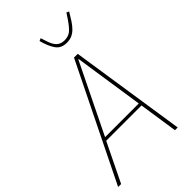

<svg xmlns="http://www.w3.org/2000/svg" viewBox="-286 -1001 1092 1092"><g transform="rotate(-45 260.0 -455.0)"><path d="M440 0 405 -234H121L7 0H-17L326 -698H356L462 0ZM357 -552 339 -673H336L277 -552L131 -253H402ZM357 -786Q313 -786 291 -816.5Q269 -847 254 -903L270 -910L282 -873Q294 -836 312 -820.5Q330 -805 357 -805Q388 -805 407.5 -820.5Q427 -836 453 -874L477 -910L492 -903Q476 -876 462 -854.5Q448 -833 432.5 -817.5Q417 -802 399 -794Q381 -786 357 -786Z"/></g></svg>

Font: IBM Plex Sans Condensed Thin
Style: Italic
Weight: 100
Width: 3
Italic angle: -11°
Designer: Mike Abbink, Paul van der Laan, Pieter van Rosmalen
Foundry: Bold Monday
Version: Version 1.3